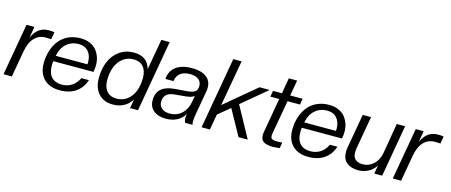

<svg xmlns="http://www.w3.org/2000/svg" viewBox="-45 -1274 4343 1847"><g transform="rotate(15 2126.0 -351.0)"><path d="M90.8 0H7.8L98.1 -516.1H176.8L158.2 -405.8Q188 -468.3 227.3 -494.6Q266.6 -521 320.8 -521Q352.5 -521 376 -516.1L363.8 -443.8L307.1 -445.8Q241.7 -445.8 197 -398.9Q152.3 -352.1 136.2 -259.8Z M567.9 9.8Q466.3 9.8 409.9 -47.1Q353.5 -104 353.5 -202.1Q353.5 -269.5 372.1 -327.9Q390.6 -386.2 425.3 -430.7Q460 -475.1 514.2 -500.5Q568.4 -525.9 635.7 -525.9Q689.5 -525.9 731.2 -507.3Q772.9 -488.8 796.9 -457.8Q820.8 -426.8 832.8 -390.4Q844.7 -354 844.7 -314Q844.7 -275.4 836.9 -245.1H437.5Q434.6 -228 434.6 -199.2Q434.6 -126 470.9 -86.9Q507.3 -47.9 572.8 -47.9Q631.3 -47.9 674.6 -77.1Q717.8 -106.4 740.7 -157.2H815.9Q789.6 -77.6 727.1 -33.9Q664.6 9.8 567.9 9.8ZM631.8 -467.8Q563 -467.8 513.2 -425Q463.4 -382.3 446.8 -300.8H762.7Q763.7 -307.6 763.7 -320.8Q763.7 -388.7 728.8 -428.2Q693.8 -467.8 631.8 -467.8Z M1098.6 9.8Q1004.4 9.8 953.4 -48.3Q902.3 -106.4 902.3 -202.1Q902.3 -293.5 932.6 -366Q962.9 -438.5 1023.9 -482.2Q1085 -525.9 1167.5 -525.9Q1234.9 -525.9 1277.1 -495.1Q1319.3 -464.4 1334.5 -405.8L1388.7 -711.9H1471.7L1346.7 0H1267.6L1283.7 -90.8Q1255.9 -43.9 1208.3 -17.1Q1160.6 9.8 1098.6 9.8ZM1116.7 -54.2Q1177.2 -54.2 1222.2 -88.1Q1267.1 -122.1 1289.8 -179.4Q1312.5 -236.8 1312.5 -310.1Q1312.5 -382.8 1278.3 -422.4Q1244.1 -461.9 1181.6 -461.9Q1121.1 -461.9 1076.2 -428Q1031.2 -394 1008.3 -336.4Q985.4 -278.8 985.4 -206.1Q985.4 -133.3 1019.8 -93.8Q1054.2 -54.2 1116.7 -54.2Z M1623.5 9.8Q1548.3 9.8 1502.9 -27.3Q1457.5 -64.5 1457.5 -129.9Q1457.5 -204.1 1501.5 -242.9Q1545.4 -281.7 1636.2 -290L1761.2 -299.8Q1809.1 -303.7 1832.8 -320.3Q1856.4 -336.9 1856.4 -377.9Q1856.4 -418.9 1826.2 -442.4Q1795.9 -465.8 1743.2 -465.8Q1620.1 -465.8 1603.5 -358.9H1523.4Q1529.3 -439 1586.2 -482.4Q1643.1 -525.9 1749.5 -525.9Q1835.9 -525.9 1887.2 -489Q1938.5 -452.1 1938.5 -383.8Q1938.5 -370.6 1936.5 -351.1L1897.5 -131.8Q1885.3 -64.9 1885.3 -33.2Q1885.3 -11.2 1890.1 0H1817.4Q1806.2 -17.6 1806.2 -43.9Q1806.2 -61.5 1810.5 -85.9Q1750.5 9.8 1623.5 9.8ZM1647.5 -47.9Q1720.7 -47.9 1768.8 -93.8Q1816.9 -139.6 1829.1 -214.8L1839.4 -275.9Q1820.8 -253.4 1751.5 -247.1L1651.4 -237.8Q1540.5 -229.5 1540.5 -137.2Q1540.5 -96.2 1569.3 -72Q1598.1 -47.9 1647.5 -47.9Z M2439.9 0H2348.1L2208 -252.9L2090.3 -155.8L2063 0H1980L2105 -711.9H2188L2106.9 -254.9L2418.9 -516.1H2520L2271 -308.1Z M2694.8 4.9Q2629.4 4.9 2598.6 -14.4Q2567.9 -33.7 2567.9 -81.1Q2567.9 -98.6 2572.3 -120.1L2630.9 -456.1H2543L2553.2 -516.1H2642.1L2668.9 -671.9H2752L2724.1 -516.1H2848.1L2837.9 -456.1H2713.9L2653.8 -118.2Q2651.9 -110.4 2651.9 -96.2Q2651.9 -72.8 2667 -64.5Q2682.1 -56.2 2717.3 -56.2L2768.1 -58.1L2757.8 0Q2705.6 4.9 2694.8 4.9Z M3043 9.8Q2941.4 9.8 2885 -47.1Q2828.6 -104 2828.6 -202.1Q2828.6 -269.5 2847.2 -327.9Q2865.7 -386.2 2900.4 -430.7Q2935.1 -475.1 2989.3 -500.5Q3043.5 -525.9 3110.8 -525.9Q3164.6 -525.9 3206.3 -507.3Q3248 -488.8 3272 -457.8Q3295.9 -426.8 3307.9 -390.4Q3319.8 -354 3319.8 -314Q3319.8 -275.4 3312 -245.1H2912.6Q2909.7 -228 2909.7 -199.2Q2909.7 -126 2946 -86.9Q2982.4 -47.9 3047.9 -47.9Q3106.4 -47.9 3149.7 -77.1Q3192.9 -106.4 3215.8 -157.2H3291Q3264.6 -77.6 3202.1 -33.9Q3139.6 9.8 3043 9.8ZM3106.9 -467.8Q3038.1 -467.8 2988.3 -425Q2938.5 -382.3 2921.9 -300.8H3237.8Q3238.8 -307.6 3238.8 -320.8Q3238.8 -388.7 3203.9 -428.2Q3168.9 -467.8 3106.9 -467.8Z M3543.5 9.8Q3467.3 9.8 3425 -26.1Q3382.8 -62 3382.8 -130.9Q3382.8 -154.8 3386.7 -174.8L3446.8 -516.1H3529.8L3471.7 -188Q3468.8 -166.5 3468.8 -149.9Q3468.8 -104.5 3494.1 -80.8Q3519.5 -57.1 3567.9 -57.1Q3629.9 -57.1 3676.3 -100.6Q3722.7 -144 3735.8 -221.2L3785.6 -516.1H3868.7L3778.8 0H3699.7L3714.8 -83Q3685.1 -38.6 3640.1 -14.4Q3595.2 9.8 3543.5 9.8Z M3967.3 0H3884.3L3974.6 -516.1H4053.2L4034.7 -405.8Q4064.5 -468.3 4103.8 -494.6Q4143.1 -521 4197.3 -521Q4229 -521 4252.4 -516.1L4240.2 -443.8L4183.6 -445.8Q4118.2 -445.8 4073.5 -398.9Q4028.8 -352.1 4012.7 -259.8Z"/></g></svg>

Font: Creato Display
Style: Italic
Weight: 400
Italic angle: -10°
Version: Version 1.000